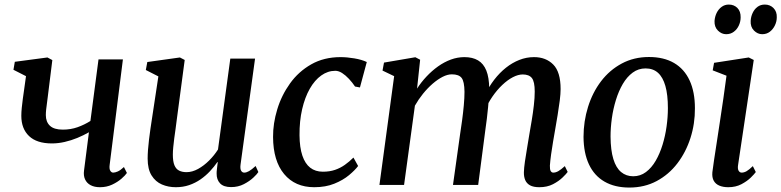

<svg xmlns="http://www.w3.org/2000/svg" viewBox="-20 -811 3427 842"><path d="M209.5 -547.5 189.5 -386.5Q188 -373 186 -358.8Q184 -344.5 182.5 -331.2Q181 -318 181 -306.5Q181 -276.5 199 -259.5Q217 -242.5 255.5 -242.5Q290 -242.5 320.2 -253.2Q350.5 -264 376.5 -280.5L412 -550.5H519L461 -89Q458.5 -71 463.5 -62.5Q468.5 -54 476.5 -54Q485 -54 496.8 -59.2Q508.5 -64.5 523.5 -78.5L536.5 -52.5Q529.5 -42 512.5 -27.2Q495.5 -12.5 471.5 -1.2Q447.5 10 418.5 10Q394 10 377.2 1Q360.5 -8 353 -24.5Q345.5 -41 348.5 -63L370 -231Q346.5 -217.5 319.2 -206.2Q292 -195 263.5 -188.5Q235 -182 207.5 -182Q141.5 -182 107.5 -214.2Q73.5 -246.5 73.5 -303Q73.5 -319 75.5 -338.8Q77.5 -358.5 80.2 -378.5Q83 -398.5 85.5 -416L94 -477L39 -505L45 -540L188 -559Z M751 10Q718 10 690 -2Q662 -14 644.8 -41.5Q627.5 -69 627.5 -115.5Q627.5 -132 629 -153.5Q630.5 -175 633.5 -199Q636.5 -223 639.8 -246.5Q643 -270 646.5 -291L674.5 -476L619.5 -504L626 -539L769 -559L790 -548L755.5 -288.5Q753 -267.5 750 -246.2Q747 -225 744.2 -204.5Q741.5 -184 739.8 -165.8Q738 -147.5 738 -133Q738 -103 745 -86.2Q752 -69.5 765.5 -62.8Q779 -56 798 -56Q823 -56 848.8 -70.2Q874.5 -84.5 897.2 -107.2Q920 -130 936 -155.5L990 -554H1098.5L1035 -90Q1032.5 -71.5 1037.2 -62.8Q1042 -54 1051 -54Q1060.5 -54 1072 -60.5Q1083.5 -67 1101 -83L1113 -56.5Q1108 -48 1091.2 -32.2Q1074.5 -16.5 1049.5 -3.5Q1024.5 9.5 993.5 9.5Q960.5 9.5 945 -7Q929.5 -23.5 930 -50.5Q930 -53 930.2 -58.5Q930.5 -64 931.5 -71.2Q932.5 -78.5 933.2 -86Q934 -93.5 935 -99.5L933.5 -100.5Q919 -79.5 900.5 -59.8Q882 -40 859.2 -24.2Q836.5 -8.5 809.5 0.8Q782.5 10 751 10Z M1358 10Q1274 10 1226 -47.8Q1178 -105.5 1177.5 -210Q1177 -269.5 1195.8 -331.2Q1214.5 -393 1251.8 -445Q1289 -497 1344.8 -528.8Q1400.5 -560.5 1473.5 -560.5Q1501.5 -560.5 1534 -555Q1566.5 -549.5 1588.5 -539L1558.5 -427.5L1537 -431.5Q1525 -449.5 1510.2 -465.2Q1495.5 -481 1480.2 -490.8Q1465 -500.5 1450.5 -500.5Q1417.5 -500.5 1388.8 -480Q1360 -459.5 1338.5 -421.8Q1317 -384 1305 -332Q1293 -280 1293.5 -218Q1294 -164 1306 -128.5Q1318 -93 1340.5 -75.5Q1363 -58 1396 -58Q1425.5 -58 1449 -66Q1472.5 -74 1492.2 -88Q1512 -102 1530 -120L1550.5 -83Q1537 -65 1510.8 -43Q1484.5 -21 1446.2 -5.5Q1408 10 1358 10Z M1822.5 -549 1809 -422.5Q1827 -450.5 1850.5 -475.5Q1874 -500.5 1901 -519.8Q1928 -539 1957.2 -549.8Q1986.5 -560.5 2016.5 -560.5Q2052.5 -560.5 2076.5 -546.2Q2100.5 -532 2112.8 -501.5Q2125 -471 2125.5 -422.5Q2126 -416.5 2125.5 -409Q2125 -401.5 2124.2 -393.5Q2123.5 -385.5 2122.5 -377L2106.5 -394Q2124 -431 2147.5 -461.5Q2171 -492 2198.8 -514Q2226.5 -536 2257.5 -548.2Q2288.5 -560.5 2322 -560.5Q2374 -560.5 2406.2 -528Q2438.5 -495.5 2438.5 -420.5Q2438.5 -400.5 2434.8 -370.2Q2431 -340 2425.5 -307Q2420 -274 2415 -245Q2410.5 -219 2405.5 -190Q2400.5 -161 2396.8 -133.8Q2393 -106.5 2391.5 -85Q2391 -68 2395 -61Q2399 -54 2406.5 -54Q2417 -54 2428.5 -60.5Q2440 -67 2457 -82.5L2469.5 -57Q2463.5 -48.5 2447 -32.5Q2430.5 -16.5 2405 -3.2Q2379.5 10 2345.5 10Q2319.5 10 2304.5 1.8Q2289.5 -6.5 2283.2 -21.5Q2277 -36.5 2277.5 -56Q2278 -74.5 2282 -102.5Q2286 -130.5 2291.5 -162Q2297 -193.5 2301.5 -222.5Q2306.5 -251 2312 -284Q2317.5 -317 2321.2 -349.5Q2325 -382 2325 -409.5Q2325 -453 2312.5 -468.8Q2300 -484.5 2272.5 -484.5Q2252.5 -484.5 2229.2 -472.5Q2206 -460.5 2182.8 -438.5Q2159.5 -416.5 2139.2 -387Q2119 -357.5 2104.5 -323L2124.5 -388.5Q2123 -366.5 2120.5 -341Q2118 -315.5 2115 -290Q2112 -264.5 2108.5 -241.5L2077 0H1966.5L1997.5 -221Q2002 -250 2006.5 -283.2Q2011 -316.5 2014 -349.2Q2017 -382 2017 -408.5Q2016.5 -454 2004.2 -469.5Q1992 -485 1961.5 -485Q1942.5 -485 1921 -474Q1899.5 -463 1877.2 -443.8Q1855 -424.5 1835 -399.8Q1815 -375 1799.5 -347.5L1752 0H1644L1708.5 -477L1657.5 -501.5L1664 -536.5L1801.5 -560Z M2826 -561Q2891 -561 2936 -534.8Q2981 -508.5 3004.2 -458.2Q3027.5 -408 3027.5 -336.5Q3028 -268.5 3008 -206Q2988 -143.5 2950.5 -94.5Q2913 -45.5 2859.8 -17Q2806.5 11.5 2740 11.5Q2676 11.5 2631 -14.5Q2586 -40.5 2562.8 -90.2Q2539.5 -140 2539 -210.5Q2539 -279 2558.8 -342.2Q2578.5 -405.5 2616 -454.8Q2653.5 -504 2706.8 -532.5Q2760 -561 2826 -561ZM2811 -511Q2779.5 -511 2754.5 -492.5Q2729.5 -474 2711.2 -442.8Q2693 -411.5 2681 -372.5Q2669 -333.5 2663.2 -292Q2657.5 -250.5 2657.5 -212Q2658 -152 2669.8 -113.5Q2681.5 -75 2703.8 -56.5Q2726 -38 2757 -38Q2788 -38 2812.8 -56.5Q2837.5 -75 2855.5 -106Q2873.5 -137 2885.5 -176Q2897.5 -215 2903.2 -256.5Q2909 -298 2909 -336.5Q2909 -395.5 2898 -434Q2887 -472.5 2865.5 -491.8Q2844 -511 2811 -511Z M3174 10Q3151 10 3134.5 3Q3118 -4 3110 -18.5Q3102 -33 3104 -55.5Q3106 -74.5 3111.2 -107.8Q3116.5 -141 3123 -184.8Q3129.5 -228.5 3137.2 -278Q3145 -327.5 3152.2 -378.8Q3159.5 -430 3166 -479L3105.5 -502.5L3111.5 -535.5L3263.5 -559L3285.5 -548L3217 -89Q3214 -71 3219 -62.5Q3224 -54 3232.5 -54Q3243 -54 3254 -60.2Q3265 -66.5 3281.5 -82.5L3294.5 -56.5Q3288.5 -48 3272.5 -32.2Q3256.5 -16.5 3231.5 -3.2Q3206.5 10 3174 10ZM3164.5 -661Q3144.5 -661 3128.5 -676.8Q3112.5 -692.5 3113.5 -719Q3115 -738.5 3123 -754.8Q3131 -771 3144.8 -781Q3158.5 -791 3176 -791Q3199 -791 3213.8 -776Q3228.5 -761 3228 -735Q3228 -716.5 3220.2 -699.5Q3212.5 -682.5 3198.2 -671.8Q3184 -661 3164.5 -661ZM3322.5 -661Q3302.5 -661 3286.5 -677Q3270.5 -693 3272 -719.5Q3273 -738 3280.8 -754.5Q3288.5 -771 3302 -781Q3315.5 -791 3334 -791Q3357 -791 3372.2 -775.5Q3387.5 -760 3386.5 -735Q3386.5 -716.5 3378.2 -699.5Q3370 -682.5 3356 -671.8Q3342 -661 3322.5 -661Z"/></svg>

Font: Merriweather 36pt Medium
Style: Italic
Weight: 500
Italic angle: -7.8°
Version: Version 2.101